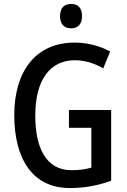

<svg xmlns="http://www.w3.org/2000/svg" viewBox="-20 -939 643 969"><path d="M339 -919C304 -919 283 -899 283 -857C283 -817 305 -796 339 -796C373 -796 394 -817 394 -857C394 -899 374 -919 339 -919ZM328 -384V-294H441V-93C412 -85 383 -80 341 -80C210 -80 158 -197 158 -356C158 -536 233 -635 358 -635C409 -635 458 -619 501 -594L536 -679C484 -707 423 -724 357 -724C158 -724 52 -577 52 -358C52 -139 143 10 332 10C409 10 475 -3 541 -27V-384Z"/></svg>

Font: Noto Sans Gujarati UI Condensed Medium
Style: Regular
Weight: 500
Width: 3
Designer: Jelle Bosma - Monotype Design Team, Universal Thirst
Foundry: Monotype Imaging Inc.
Version: Version 2.106